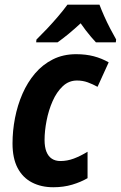

<svg xmlns="http://www.w3.org/2000/svg" viewBox="-20 -786 514 816"><path d="M206.5 9.8Q155.3 9.8 116 -10.5Q76.7 -30.8 54.9 -72Q33.2 -113.3 33.2 -176.3Q33.2 -230 43.7 -284.2Q54.2 -338.4 75.4 -387.2Q96.7 -436 128.9 -473.9Q161.1 -511.7 204.8 -533.7Q248.5 -555.7 303.7 -555.7Q344.7 -555.7 378.4 -546.9Q412.1 -538.1 441.9 -521L394.5 -417Q374.5 -428.2 353 -436Q331.5 -443.8 307.1 -443.8Q272.5 -443.8 246.6 -419.4Q220.7 -395 203.6 -356.2Q186.5 -317.4 178 -273.4Q169.4 -229.5 169.4 -190.9Q169.4 -161.6 177.2 -141.6Q185.1 -121.6 200.2 -111.6Q215.3 -101.6 236.8 -101.6Q265.6 -101.6 293.7 -112.1Q321.8 -122.6 352.1 -141.1V-28.8Q323.7 -12.2 286.9 -1.2Q250 9.8 206.5 9.8ZM133.8 -606 134.8 -617.7Q156.2 -638.7 180.2 -664.1Q204.1 -689.5 226.8 -716.1Q249.5 -742.7 266.6 -766.1H402.8Q410.6 -745.1 422.6 -718Q434.6 -690.9 448.5 -664.3Q462.4 -637.7 473.6 -618.2L472.2 -606H387.7Q377.9 -616.7 366.7 -629.6Q355.5 -642.6 344.2 -657.5Q333 -672.4 322.8 -687Q296.4 -662.6 272.2 -642.6Q248 -622.6 224.6 -606Z"/></svg>

Font: Open Sans SemiCondensed
Style: Bold Italic
Weight: 700
Width: 4
Italic angle: -12°
Designer: Monotype Design Team
Foundry: Monotype Imaging Inc.
Version: Version 3.003